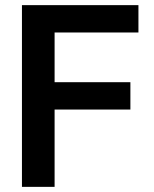

<svg xmlns="http://www.w3.org/2000/svg" viewBox="-20 -727 601 747"><path d="M65.4 -707H518.6V-600.6H192.4V-407.2H487.3V-300.8H192.4V0H65.4Z"/></svg>

Font: Pretendard Std SemiBold
Style: Regular
Weight: 600
Designer: Base glyphs from Inter by Rasmus Andersson; Hangeul glyphs from Noto Sans CJK(Source Han Sans) by Jang Soo-young and Kan
Foundry: Kil Hyung-jin
Version: Version 1.309